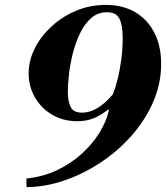

<svg xmlns="http://www.w3.org/2000/svg" viewBox="-20 -751 678 784"><path d="M88 13V-22Q155 -29 211.5 -55.5Q268 -82 312 -121.5Q356 -161 385 -207.5Q414 -254 425 -301L422 -304Q389 -278 359.5 -267Q330 -256 296 -256Q238 -256 193 -282.5Q148 -309 122.5 -353.5Q97 -398 97 -451Q97 -504 122 -553.5Q147 -603 191 -643.5Q235 -684 291.5 -707.5Q348 -731 412 -731Q482 -731 532.5 -701Q583 -671 610.5 -617Q638 -563 638 -490Q638 -408 604.5 -332.5Q571 -257 514.5 -194Q458 -131 386.5 -84.5Q315 -38 238 -12.5Q161 13 88 13ZM316 -291Q346 -291 377.5 -309.5Q409 -328 441 -366Q450 -388 459.5 -425Q469 -462 475 -506.5Q481 -551 481 -595Q481 -647 468 -674Q455 -701 417 -701Q379 -701 352 -677Q325 -653 306.5 -614.5Q288 -576 277 -531.5Q266 -487 261.5 -446Q257 -405 257 -376Q257 -339 268 -315Q279 -291 316 -291Z"/></svg>

Font: Libre Bodoni
Style: Bold Italic
Weight: 700
Italic angle: -13°
Version: Version 2.005;gftools[0.9.23]